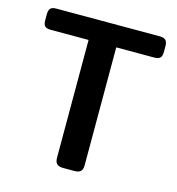

<svg xmlns="http://www.w3.org/2000/svg" viewBox="-102 -769 792 858"><g transform="rotate(15 293.5 -340.0)"><path d="M229 -36V-582H54Q34 -582 26.5 -590Q19 -598 19 -617V-644Q19 -663 26.5 -671.5Q34 -680 54 -680H532Q552 -680 560 -671.5Q568 -663 568 -644V-617Q568 -598 560 -590Q552 -582 532 -582H357V-36Q357 -18 348.5 -9Q340 0 319 0H267Q247 0 238 -9Q229 -18 229 -36Z"/></g></svg>

Font: Mitr
Style: Regular
Weight: 400
Designer: Thanarat Vachiruckul
Foundry: Cadson Demak
Version: Version 1.002